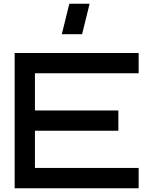

<svg xmlns="http://www.w3.org/2000/svg" viewBox="-20 -1002 806 1022"><path d="M718 -720V-612H166V-414H610V-306H166V-108H718V0H58V-720ZM309 -820 349 -982H457L417 -820Z"/></svg>

Font: Orbitron
Style: Regular
Weight: 500
Designer: Matt McInerney
Foundry: Matt McInerney
Version: 1.000